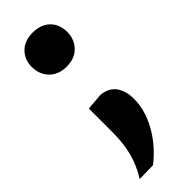

<svg xmlns="http://www.w3.org/2000/svg" viewBox="-227 -536 717 717"><g transform="rotate(-45 132.0 -177.0)"><path d="M132 -332.5Q103 -332.5 82.2 -344.5Q61.5 -356.5 50.2 -377.2Q39 -398 39 -423.5Q39 -462.5 64 -487.5Q89 -512.5 132.5 -512.5Q161.5 -512.5 182.2 -501.2Q203 -490 214.2 -469.8Q225.5 -449.5 225.5 -423.5Q225.5 -385 200.8 -358.8Q176 -332.5 132 -332.5ZM28 157Q46 128.5 57.5 98.5Q69 68.5 74.5 34.8Q80 1 80 -37Q80 -67 80 -99Q80 -131 80 -163.5L147 -169Q188.5 -164.5 206.8 -137.2Q225 -110 225 -70.5Q225 -35 214 -1.5Q203 32 184.5 61.8Q166 91.5 143.8 115.2Q121.5 139 99.5 155.5Z"/></g></svg>

Font: Commissioner Thin
Style: Bold
Weight: 700
Version: Version 1.001;gftools[0.9.23]